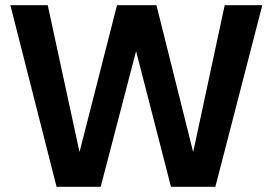

<svg xmlns="http://www.w3.org/2000/svg" viewBox="-20 -720 1051 740"><path d="M198 0 20 -700H164L286 -136H287L431 -700H583L724 -136H725L846 -700H991L810 0H639L505 -521H504L368 0Z"/></svg>

Font: DM Sans 28pt
Style: Bold
Weight: 700
Version: Version 4.004;gftools[0.9.30]